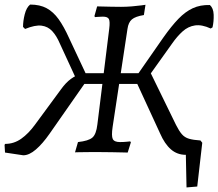

<svg xmlns="http://www.w3.org/2000/svg" viewBox="-28 -667 957 842"><path d="M317 -297 234 -477Q220 -510 201 -530.5Q182 -551 154 -554.5Q126 -558 82 -540L73 -549Q73 -575 80.5 -604.5Q88 -634 104 -647Q147 -647 176.5 -631Q206 -615 229 -583Q252 -551 275 -500L359 -321ZM301 1 314 -44Q360 -49 377 -63.5Q394 -78 399 -121L451 -541Q455 -573 449.5 -583.5Q444 -594 423 -594Q413 -594 401 -593Q389 -592 389 -592L386 -596L398 -639Q398 -639 417 -638.5Q436 -638 460.5 -637.5Q485 -637 503 -637Q525 -637 550 -639Q575 -641 592.5 -643.5Q610 -646 610 -646L603 -601Q566 -595 550.5 -582Q535 -569 531 -540L466 -111Q460 -71 466.5 -57.5Q473 -44 498 -44Q514 -44 528.5 -45.5Q543 -47 543 -47L546 -43L532 2Q532 2 511.5 1.5Q491 1 463.5 0.5Q436 0 414 0Q390 0 363.5 0Q337 0 319 0.5Q301 1 301 1ZM599 -297 562 -321 688 -502Q724 -553 754.5 -584.5Q785 -616 817.5 -631Q850 -646 892 -645Q908 -632 909 -602.5Q910 -573 904 -547L896 -542Q857 -560 827 -555.5Q797 -551 773 -529.5Q749 -508 726 -475ZM744 -119Q757 -93 769.5 -78.5Q782 -64 801 -58.5Q820 -53 851 -51L859 -41L837 151L790 155L787 12Q749 12 721.5 -12Q694 -36 674 -82L574 -299H342L189 -80Q159 -37 129.5 -11.5Q100 14 74 14L-6 2L-8 -32L-5 -36Q33 -36 65 -58.5Q97 -81 126 -121L240 -276Q261 -305 283 -321Q305 -337 333 -346H601L619 -375Z"/></svg>

Font: Alegreya
Style: Italic
Weight: 400
Italic angle: -7°
Designer: Juan Pablo del Peral
Foundry: Huerta Tipografica
Version: Version 2.009